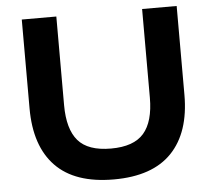

<svg xmlns="http://www.w3.org/2000/svg" viewBox="-56 -871 1043 941"><g transform="rotate(-5 466.0 -400.0)"><path d="M847 -810V-373Q847 -188 752 -89Q657 10 467 10Q276 10 180.5 -88.5Q85 -187 85 -373V-810H255V-374Q255 -256 304 -199Q353 -142 466 -142Q578 -142 627.5 -199Q677 -256 677 -374V-810Z"/></g></svg>

Font: Sinkin Sans 700 Bold
Style: Bold
Weight: 700
Designer: Keith Bates
Foundry: K-Type
Version: Sinkin Sans (version 1.0)  by Keith Bates   •   © 2014   www